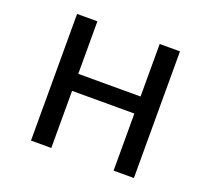

<svg xmlns="http://www.w3.org/2000/svg" viewBox="-134 -957 1268 1154"><g transform="rotate(20 500.0 -380.0)"><path d="M170.9 -785.2H300.8V-449.2H699.2V-785.2H829.1V24.9H699.2V-340.3H300.8V24.9H170.9Z"/></g></svg>

Font: FORM UDPGothic
Style: Bold
Weight: 700
Foundry: Pronama LLC
Version: Version 1.051